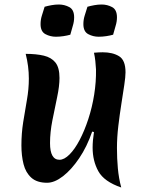

<svg xmlns="http://www.w3.org/2000/svg" viewBox="-20 -811 646 852"><path d="M518 21Q442 -5 416.5 -51Q391 -97 391 -156Q391 -187 397 -225L389 -227Q366 -160 331.5 -109Q297 -58 259.5 -29Q222 0 189 0Q144 0 119 -22.5Q94 -45 84.5 -82.5Q75 -120 75 -166Q75 -219 83 -269.5Q91 -320 99.5 -368Q108 -416 108 -462Q108 -490 104.5 -517Q101 -544 94 -572Q141 -572 174.5 -564Q208 -556 226 -533.5Q244 -511 244 -465Q244 -429 233.5 -379.5Q223 -330 212.5 -277Q202 -224 202 -176Q202 -102 244 -102Q265 -102 288.5 -125.5Q312 -149 333.5 -190Q355 -231 372 -283Q389 -335 398 -391.5Q407 -448 406 -503Q405 -522 403 -540.5Q401 -559 397 -577Q407 -578 417.5 -578.5Q428 -579 436 -579Q480 -579 508.5 -561.5Q537 -544 537 -490Q537 -471 531.5 -434Q526 -397 518.5 -349.5Q511 -302 505 -251.5Q499 -201 499 -154Q499 -108 503 -64Q507 -20 518 21ZM292 -657Q278 -653 261 -650.5Q244 -648 228 -648Q203 -648 181.5 -659.5Q160 -671 160 -704Q160 -724 166 -742.5Q172 -761 178 -781Q192 -785 208.5 -788Q225 -791 241 -791Q266 -791 287.5 -779.5Q309 -768 309 -734Q309 -715 303 -696Q297 -677 292 -657ZM482 -657Q468 -653 451 -650.5Q434 -648 418 -648Q393 -648 371.5 -659.5Q350 -671 350 -704Q350 -724 356 -742.5Q362 -761 368 -781Q382 -785 398.5 -788Q415 -791 431 -791Q456 -791 477.5 -779.5Q499 -768 499 -734Q499 -715 493 -696Q487 -677 482 -657Z"/></svg>

Font: Merienda SemiBold
Style: Regular
Weight: 600
Designer: Eduardo Rodriguez Tunni
Foundry: Eduardo Rodriguez Tunni
Version: Version 2.001; ttfautohint (v1.8.4.7-5d5b)